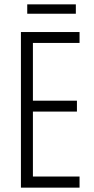

<svg xmlns="http://www.w3.org/2000/svg" viewBox="-20 -861 432 881"><path d="M345 0H76V-714H345V-664H131V-399H333V-349H131V-51H345ZM328 -841V-798H105V-841Z"/></svg>

Font: Noto Sans ExtraCondensed Light
Style: Regular
Weight: 300
Width: 2
Designer: Monotype Design Team
Foundry: Monotype Imaging Inc.
Version: Version 2.013; ttfautohint (v1.8.4.7-5d5b)